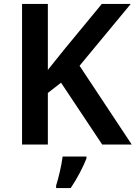

<svg xmlns="http://www.w3.org/2000/svg" viewBox="-20 -734 689 975"><path d="M649 0 384 -400 644 -714H497L304 -480C277 -446 250 -412 223 -379V-714H92V0H223V-262L290 -314L499 0ZM419 71V61H298C293 104 277 171 265 208V221H339C373 171 403 112 419 71Z"/></svg>

Font: Noto Sans Balinese SemiBold
Style: Regular
Weight: 600
Designer: Aditya Bayu, David Williams
Foundry: David Williams
Version: Version 2.005